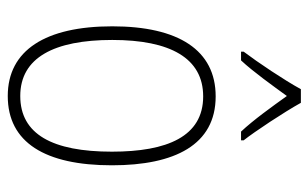

<svg xmlns="http://www.w3.org/2000/svg" viewBox="-174 -630 814 507"><g transform="rotate(90 233.5 -377.0)"><path d="M252 -764H216C192 -720 145 -650 117 -613V-606H140C170 -638 207 -690 234 -727C262 -688 297 -639 328 -606H351V-613C328 -642 277 -719 252 -764ZM417 -265C417 -431 363 -539 235 -539C113 -539 50 -441 50 -266C50 -90 113 10 234 10C357 10 417 -89 417 -265ZM86 -266C86 -419 134 -506 235 -506C341 -506 381 -411 381 -265C381 -108 335 -23 234 -23C133 -23 86 -112 86 -266Z"/></g></svg>

Font: Noto Sans Bengali Condensed ExtraLight
Style: Regular
Weight: 200
Width: 3
Designer: Joana Ranito - Universal Thirst; Jelle Bosma - Monotype Design Team
Foundry: Universal Thirst ehf.
Version: Version 3.000